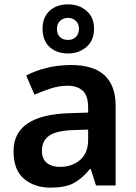

<svg xmlns="http://www.w3.org/2000/svg" viewBox="-20 -850 625 880"><path d="M306 -552Q510 -552 510 -364V0H420L396 -75H392Q356 -31 317.5 -10.5Q279 10 211 10Q138 10 90 -30.5Q42 -71 42 -157Q42 -322 293 -331L384 -334V-357Q384 -412 359 -434.5Q334 -457 290 -457Q251 -457 212.5 -444.5Q174 -432 138 -416L100 -504Q140 -525 192.5 -538.5Q245 -552 306 -552ZM318 -254Q236 -251 204 -227Q172 -203 172 -160Q172 -121 195 -103Q218 -85 254 -85Q309 -85 346.5 -116.5Q384 -148 384 -210V-256ZM292 -605Q239 -605 207 -635Q175 -665 175 -718Q175 -770 207 -800Q239 -830 292 -830Q342 -830 376.5 -800.5Q411 -771 411 -719Q411 -665 376.5 -635Q342 -605 292 -605ZM292 -667Q314 -667 328 -681Q342 -695 342 -718Q342 -741 327.5 -754.5Q313 -768 292 -768Q270 -768 255.5 -754.5Q241 -741 241 -718Q241 -695 254 -681Q267 -667 292 -667Z"/></svg>

Font: Noto Sans Lao UI SemBd
Style: Regular
Weight: 600
Designer: Monotype Design Team
Foundry: Monotype Imaging Inc.
Version: Version 2.000; ttfautohint (v1.8.4.7-5d5b)